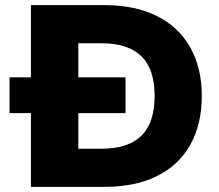

<svg xmlns="http://www.w3.org/2000/svg" viewBox="-20 -725 849 745"><path d="M763 -353Q763 -243 718.5 -163.5Q674 -84 589.5 -42Q505 0 387 0H100V-286H17V-425H100V-705H387Q504 -705 588.5 -663Q673 -621 718 -541.5Q763 -462 763 -353ZM580 -353Q580 -456 529 -506.5Q478 -557 374 -557H284V-425H467V-286H284V-148H374Q478 -148 529 -198.5Q580 -249 580 -353Z"/></svg>

Font: wassup Sans
Style: Black
Weight: 900
Version: Version 2.001